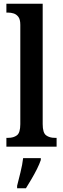

<svg xmlns="http://www.w3.org/2000/svg" viewBox="-20 -780 335 1021"><path d="M14 0V-47H24Q52 -47 70 -60.5Q88 -74 88 -120V-648Q88 -677 77.5 -690.5Q67 -704 52.5 -708.5Q38 -713 24 -713H14V-760H207V-120Q207 -74 225 -60.5Q243 -47 271 -47H281V0ZM71 208Q79 176 89 136Q99 96 103 61H197V71Q190 92 176.5 119Q163 146 147 173Q131 200 118 221H71Z"/></svg>

Font: Noto Serif Lao Condensed SemiBold
Style: Regular
Weight: 600
Width: 3
Designer: Monotype Design Team
Foundry: Monotype Imaging Inc.
Version: Version 2.003; ttfautohint (v1.8.4.7-5d5b)